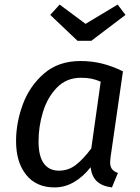

<svg xmlns="http://www.w3.org/2000/svg" viewBox="-20 -805 609 837"><path d="M516 -494 462 -120Q460 -104 460 -98Q460 -80 467.5 -69Q475 -58 494 -51L468 12Q426 7 403 -14Q380 -35 375 -76Q343 -35 303 -11.5Q263 12 218 12Q138 12 94 -43Q50 -98 50 -190Q50 -270 79.5 -350Q109 -430 172 -484.5Q235 -539 331 -539Q380 -539 424.5 -528Q469 -517 516 -494ZM148 -189Q148 -124 171 -92.5Q194 -61 237 -61Q278 -61 310.5 -86Q343 -111 378 -158L419 -449Q398 -458 378.5 -462Q359 -466 333 -466Q270 -466 228.5 -423.5Q187 -381 167.5 -317.5Q148 -254 148 -189ZM527 -740 378 -627H318L199 -740L240 -785L353 -701L493 -785Z"/></svg>

Font: FiraGO
Style: Italic
Weight: 400
Italic angle: -8°
Designer: bBox Type GmbH
Foundry: bBox Type GmbH
Version: Version 1.001